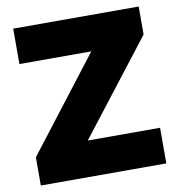

<svg xmlns="http://www.w3.org/2000/svg" viewBox="-82 -816 836 892"><g transform="rotate(-10 335.5 -370.0)"><path d="M39 0V-133L378 -573H39V-740H631V-608L290 -168H631V0Z"/></g></svg>

Font: Be Vietnam Pro Black
Style: Regular
Weight: 900
Designer: Lam Bao, Tony Le, Vietanh Nguyen
Foundry: Yellow Type Foundry
Version: Version 1.002; ttfautohint (v1.8.3)